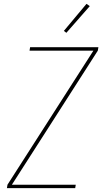

<svg xmlns="http://www.w3.org/2000/svg" viewBox="-20 -981 540 1001"><path d="M16 0 19 -18 467 -717H134L137 -735H493L490 -717L42 -18H375L372 0ZM326 -810 313 -820 431 -961 448 -949Z"/></svg>

Font: Iosevka SS18 Thin
Style: Italic
Weight: 100
Italic angle: -9°
Monospace: yes
Designer: Belleve Invis
Foundry: Belleve Invis
Version: Version 25.1.1; ttfautohint (v1.8.4)